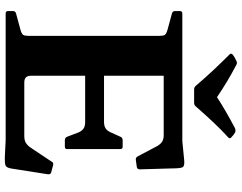

<svg xmlns="http://www.w3.org/2000/svg" viewBox="-125 -895 1024 814"><g transform="rotate(90 387.0 -488.0)"><path d="M562 -957Q570 -951 563 -944Q532 -916 499 -881Q466 -846 432 -807Q426 -799 416 -799H359Q349 -799 343 -807Q309 -847 275 -883Q241 -919 211 -949Q204 -955 211 -962Q217 -967 224 -971Q231 -975 238 -978Q247 -983 255 -978Q295 -957 328 -937Q361 -917 392 -896Q421 -915 454 -934Q487 -953 523 -972Q531 -976 541 -973Q552 -967 562 -957ZM37 0Q27 0 27 -10V-32Q27 -41 37 -44L107 -63Q124 -68 128 -74.5Q132 -81 132 -96V-653Q132 -668 128 -674.5Q124 -681 107 -686L37 -705Q27 -708 27 -717V-739Q27 -749 37 -749H578L660 -757Q683 -759 688.5 -751Q694 -743 694 -704L698 -568Q698 -558 688 -556L659 -552Q650 -550 644 -558L599 -643Q590 -658 579.5 -664Q569 -670 555 -670H301V-417H496Q514 -417 524 -423.5Q534 -430 540 -443L560 -487Q564 -496 575 -496H602Q612 -496 612 -486V-260Q612 -251 602 -251H574Q564 -251 560 -260L541 -310Q533 -326 523 -331.5Q513 -337 498 -337H301V-110Q301 -93 308 -86Q315 -79 330 -79H556Q574 -79 584.5 -85Q595 -91 604 -103L666 -196Q670 -204 681 -201L711 -193Q720 -190 719 -180L695 -27Q692 -5 682.5 0Q673 5 635 3L574 0Z"/></g></svg>

Font: Hahmlet
Style: Bold
Weight: 700
Designer: Minjoo Ham & Mark Frömberg
Foundry: hypertype
Version: Version 1.002; ttfautohint (v1.8.3)